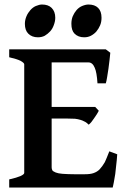

<svg xmlns="http://www.w3.org/2000/svg" viewBox="-20 -835 565 855"><path d="M226.1 -755.9Q226.1 -739.7 219.2 -722.2Q213.4 -706.1 203.1 -695.1Q192.9 -684.1 179.2 -675.8Q166 -668.9 148.9 -668.9Q122.1 -668.9 106 -685.1Q90.8 -700.2 90.8 -729Q90.8 -746.1 98.1 -763.2Q104 -777.3 115.2 -790Q126 -802.2 139.2 -808.1Q155.3 -814.9 167 -814.9Q194.8 -814.9 210 -799.8Q226.1 -783.7 226.1 -755.9ZM432.1 -755.9Q432.1 -736.8 425.8 -722.2Q419.9 -708 409.2 -694.8Q399.4 -683.6 384.8 -675.8Q371.6 -668.9 355 -668.9Q328.1 -668.9 312 -685.1Q297.9 -699.2 297.9 -729Q297.9 -748 304.2 -763.2Q310.1 -777.3 320.8 -790Q331.5 -802.2 345.2 -808.1Q361.3 -814.9 374 -814.9Q401.9 -814.9 417 -799.8Q432.1 -784.7 432.1 -755.9ZM502 -147.9Q500 -118.2 498 -104Q497.1 -97.2 495.6 -82Q494.1 -66.9 493.2 -60.1Q490.2 -41 486.8 -22.9Q485.8 -17.1 483.9 -9Q481.9 -1 481.9 0H21V-36.1Q55.2 -43.9 70.8 -50.8Q87.9 -58.6 87.9 -64.9V-548.8Q87.9 -554.7 71.8 -564Q56.6 -571.8 21 -580.1V-615.2H451.2L471.2 -600.1Q470.2 -588.9 467.8 -567.9Q466.8 -554.7 462.9 -528.8Q459 -502.9 457 -491.2Q454.1 -473.1 451.2 -463.9H414.1Q411.1 -512.7 401.9 -533.2Q392.1 -557.1 374 -557.1H210V-358.9H403.8L419.9 -341.8Q418.9 -339.8 416.5 -335.4Q414.1 -331.1 411.1 -326.2L398.9 -308.1Q395 -302.2 387.2 -292Q381.3 -284.7 375 -279.8Q366.2 -288.6 359.9 -292Q344.7 -299.8 339.8 -300.8Q326.7 -304.7 314 -306.2Q304.2 -307.1 278.8 -307.1H210V-89.8Q210 -83 212.9 -77.1Q214.8 -72.3 228 -66.9Q238.8 -62.5 257.8 -61Q283.7 -59.1 310.1 -59.1H357.9Q381.8 -59.1 396 -64Q413.1 -69.8 423.8 -81.1Q436 -94.2 446.8 -112.8Q453.6 -127 466.8 -161.1Z"/></svg>

Font: Gentium Basic
Style: Bold
Weight: 700
Designer: J. Victor Gaultney and Annie Olsen
Foundry: SIL International
Version: Version 1.100